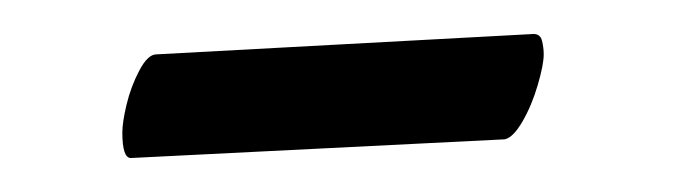

<svg xmlns="http://www.w3.org/2000/svg" viewBox="-20 -287 402 113"><path d="M72 -255 294 -267Q298 -267 299 -263Q300 -259 300 -255Q300 -249 296.5 -237Q293 -225 287.5 -215.5Q282 -206 277 -205L57 -194Q52 -194 52 -209Q52 -215 54.5 -225.5Q57 -236 62 -245.5Q67 -255 72 -255Z"/></svg>

Font: Amiri
Style: Italic
Weight: 400
Italic angle: 10°
Designer: Khaled Hosny
Version: Version 0.113